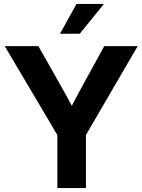

<svg xmlns="http://www.w3.org/2000/svg" viewBox="-20 -964 730 984"><path d="M273.9 0V-272L4.4 -727.5H176.8L300.3 -509.3Q313 -487.3 324.7 -465.3Q336.4 -443.4 348.1 -421.4Q359.4 -443.4 370.8 -465.3Q382.3 -487.3 394.5 -509.3L514.2 -727.5H685.5L420.4 -272V0ZM287.6 -791 372.1 -943.8H512.7L388.7 -791Z"/></svg>

Font: Inter Display
Style: Bold
Weight: 700
Designer: Rasmus Andersson
Foundry: rsms
Version: Version 4.001;git-9221beed3